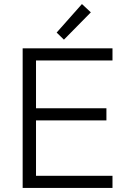

<svg xmlns="http://www.w3.org/2000/svg" viewBox="-20 -929 626 949"><path d="M92 0V-690H536V-630H158V-394H506V-334H158V-60H536V0ZM260 -768 385 -909 429 -868 296 -733Z"/></svg>

Font: Oxanium Light
Style: Regular
Weight: 300
Designer: Severin Meyer
Version: Version 1.000